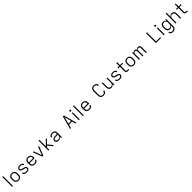

<svg xmlns="http://www.w3.org/2000/svg" viewBox="1563 -5297 10073 10073"><g transform="rotate(-45 6600.0 -260.0)"><path d="M118 0V-735H182V0Z M600 8Q571 8 542 3Q513 -2 487 -15.5Q461 -29 440 -50Q419 -71 406 -97Q393 -123 388 -152Q383 -181 383 -210V-310Q383 -339 388 -368Q393 -397 406 -423Q419 -449 440 -470Q461 -491 487 -504.5Q513 -518 542 -523Q571 -528 600 -528Q629 -528 658 -523Q687 -518 713 -504.5Q739 -491 760 -470Q781 -449 794 -423Q807 -397 812 -368Q817 -339 817 -310V-210Q817 -181 812 -152Q807 -123 794 -97Q781 -71 760 -50Q739 -29 713 -15.5Q687 -2 658 3Q629 8 600 8ZM600 -50Q621 -50 642 -54Q663 -58 681 -68Q699 -78 713.5 -93.5Q728 -109 736.5 -128Q745 -147 748.5 -168Q752 -189 752 -210V-310Q752 -331 748.5 -352Q745 -373 736.5 -392Q728 -411 713.5 -426.5Q699 -442 681 -452Q663 -462 642 -466Q621 -470 600 -470Q579 -470 558 -466Q537 -462 519 -452Q501 -442 486.5 -426.5Q472 -411 463.5 -392Q455 -373 451.5 -352Q448 -331 448 -310V-210Q448 -189 451.5 -168Q455 -147 463.5 -128Q472 -109 486.5 -93.5Q501 -78 519 -68Q537 -58 558 -54Q579 -50 600 -50Z M1199 8Q1175 8 1151 5.5Q1127 3 1104 -3.5Q1081 -10 1060 -22Q1039 -34 1023 -51.5Q1007 -69 998 -92Q989 -115 989 -138Q989 -139 989 -139.5Q989 -140 989 -140H1054Q1054 -140 1054 -140Q1054 -140 1054 -140Q1054 -124 1061 -109.5Q1068 -95 1080 -84Q1092 -73 1106.5 -66.5Q1121 -60 1136 -56.5Q1151 -53 1167 -51.5Q1183 -50 1199 -50Q1214 -50 1230 -51.5Q1246 -53 1261 -56.5Q1276 -60 1291 -66Q1306 -72 1318 -82.5Q1330 -93 1337 -107.5Q1344 -122 1344 -137Q1344 -155 1335 -170Q1326 -185 1311.5 -195Q1297 -205 1280.5 -209.5Q1264 -214 1247 -217H1246Q1219 -222 1192.5 -228Q1166 -234 1140 -241Q1114 -248 1089 -259Q1064 -270 1043.5 -288Q1023 -306 1011 -331Q999 -356 999 -383Q999 -406 1007.5 -428Q1016 -450 1031 -468Q1046 -486 1066.5 -497.5Q1087 -509 1109.5 -516Q1132 -523 1155 -525.5Q1178 -528 1201 -528Q1224 -528 1247.5 -525.5Q1271 -523 1293 -516Q1315 -509 1335.5 -497.5Q1356 -486 1371 -468.5Q1386 -451 1394.5 -428.5Q1403 -406 1403 -383Q1403 -383 1403 -382.5Q1403 -382 1403 -381H1338Q1338 -381 1338 -381.5Q1338 -382 1338 -382Q1338 -397 1331.5 -411Q1325 -425 1314 -435.5Q1303 -446 1289.5 -453Q1276 -460 1261.5 -463.5Q1247 -467 1231.5 -468.5Q1216 -470 1201 -470Q1186 -470 1171 -468.5Q1156 -467 1141.5 -463.5Q1127 -460 1113 -453.5Q1099 -447 1088 -436.5Q1077 -426 1070.5 -412Q1064 -398 1064 -383Q1064 -366 1073 -350.5Q1082 -335 1096.5 -325Q1111 -315 1128 -310.5Q1145 -306 1162 -303H1163Q1190 -298 1216 -292Q1242 -286 1268 -278.5Q1294 -271 1319 -260.5Q1344 -250 1364.5 -232Q1385 -214 1397 -189Q1409 -164 1409 -137Q1409 -114 1400 -91Q1391 -68 1374.5 -50.5Q1358 -33 1337 -21.5Q1316 -10 1293 -3.5Q1270 3 1246.5 5.5Q1223 8 1199 8Z M1802 8Q1773 8 1744 3Q1715 -2 1688.5 -15Q1662 -28 1641 -49Q1620 -70 1606.5 -96.5Q1593 -123 1588 -152Q1583 -181 1583 -210V-310Q1583 -339 1588 -368Q1593 -397 1606 -423Q1619 -449 1640 -470Q1661 -491 1687 -504.5Q1713 -518 1742 -523Q1771 -528 1800 -528Q1829 -528 1858 -523Q1887 -518 1913 -504.5Q1939 -491 1960 -470Q1981 -449 1994 -423Q2007 -397 2012 -368Q2017 -339 2017 -310V-231H1648V-210Q1648 -189 1651.5 -168Q1655 -147 1664 -128Q1673 -109 1687.5 -93.5Q1702 -78 1720.5 -68Q1739 -58 1760 -54Q1781 -50 1802 -50Q1818 -50 1834 -51.5Q1850 -53 1865.5 -57Q1881 -61 1895.5 -68Q1910 -75 1922 -85.5Q1934 -96 1941.5 -110.5Q1949 -125 1950 -141H2015Q2013 -117 2003.5 -94.5Q1994 -72 1978 -54Q1962 -36 1941 -23.5Q1920 -11 1897 -4Q1874 3 1850 5.5Q1826 8 1802 8ZM1648 -289H1952V-310Q1952 -331 1948.5 -352Q1945 -373 1936.5 -392Q1928 -411 1913.5 -426.5Q1899 -442 1881 -452Q1863 -462 1842 -466Q1821 -470 1800 -470Q1779 -470 1758 -466Q1737 -462 1719 -452Q1701 -442 1686.5 -426.5Q1672 -411 1663.5 -392Q1655 -373 1651.5 -352Q1648 -331 1648 -310Z M2363 0 2165 -520H2236L2363 -173Q2373 -147 2382 -120.5Q2391 -94 2400 -68Q2409 -94 2418 -120.5Q2427 -147 2437 -173L2564 -520H2635L2437 0Z M2810 0V-735H2875V-256L3129 -520H3215L2987 -284L3215 0H3135L2950 -231L2944 -239L2875 -167V0Z M3556 8Q3535 8 3513.5 5.5Q3492 3 3472 -5Q3452 -13 3434.5 -26.5Q3417 -40 3405.5 -58Q3394 -76 3388.5 -97Q3383 -118 3383 -140Q3383 -167 3392 -193Q3401 -219 3420 -238Q3439 -257 3463.5 -269.5Q3488 -282 3514 -289Q3540 -296 3567 -298Q3594 -300 3621 -300H3744V-344Q3744 -362 3740 -380Q3736 -398 3726 -413.5Q3716 -429 3701.5 -440.5Q3687 -452 3670 -458.5Q3653 -465 3634.5 -467.5Q3616 -470 3598 -470Q3582 -470 3565.5 -468.5Q3549 -467 3533.5 -462.5Q3518 -458 3503.5 -450Q3489 -442 3478 -430Q3467 -418 3460.5 -403Q3454 -388 3454 -371H3389Q3389 -396 3397.5 -419.5Q3406 -443 3421.5 -462Q3437 -481 3458 -494Q3479 -507 3502 -514.5Q3525 -522 3549.5 -525Q3574 -528 3598 -528Q3625 -528 3651.5 -524.5Q3678 -521 3702.5 -511Q3727 -501 3748 -484.5Q3769 -468 3783 -445.5Q3797 -423 3803 -396.5Q3809 -370 3809 -344V0H3744V-95Q3732 -69 3712 -48.5Q3692 -28 3666.5 -15Q3641 -2 3613 3Q3585 8 3556 8ZM3579 -50Q3600 -50 3620 -53Q3640 -56 3659 -63Q3678 -70 3695 -82.5Q3712 -95 3723 -111.5Q3734 -128 3739 -148.5Q3744 -169 3744 -189V-242H3621Q3602 -242 3584 -241Q3566 -240 3548 -236.5Q3530 -233 3512.5 -226.5Q3495 -220 3480 -209.5Q3465 -199 3456.5 -182Q3448 -165 3448 -147Q3448 -124 3459.5 -103Q3471 -82 3490.5 -70Q3510 -58 3533 -54Q3556 -50 3579 -50Z M4415 0 4613 -735H4687L4885 0H4817L4765 -202H4535L4483 0ZM4750 -260 4690 -490Q4680 -529 4670 -568.5Q4660 -608 4650 -648Q4640 -608 4630 -568.5Q4620 -529 4610 -490L4550 -260Z M5068 0V-520H5132V0ZM5100 -618Q5089 -618 5079 -621Q5069 -624 5061.5 -631.5Q5054 -639 5051 -649Q5048 -659 5048 -670Q5048 -681 5051 -691Q5054 -701 5061.5 -708.5Q5069 -716 5079 -719Q5089 -722 5100 -722Q5111 -722 5121 -719Q5131 -716 5138.5 -708.5Q5146 -701 5149 -691Q5152 -681 5152 -670Q5152 -659 5149 -649Q5146 -639 5138.5 -631.5Q5131 -624 5121 -621Q5111 -618 5100 -618Z M5368 0V-735H5432V0Z M5852 8Q5823 8 5794 3Q5765 -2 5738.5 -15Q5712 -28 5691 -49Q5670 -70 5656.5 -96.5Q5643 -123 5638 -152Q5633 -181 5633 -210V-310Q5633 -339 5638 -368Q5643 -397 5656 -423Q5669 -449 5690 -470Q5711 -491 5737 -504.5Q5763 -518 5792 -523Q5821 -528 5850 -528Q5879 -528 5908 -523Q5937 -518 5963 -504.5Q5989 -491 6010 -470Q6031 -449 6044 -423Q6057 -397 6062 -368Q6067 -339 6067 -310V-231H5698V-210Q5698 -189 5701.5 -168Q5705 -147 5714 -128Q5723 -109 5737.5 -93.5Q5752 -78 5770.5 -68Q5789 -58 5810 -54Q5831 -50 5852 -50Q5868 -50 5884 -51.5Q5900 -53 5915.5 -57Q5931 -61 5945.5 -68Q5960 -75 5972 -85.5Q5984 -96 5991.5 -110.5Q5999 -125 6000 -141H6065Q6063 -117 6053.5 -94.5Q6044 -72 6028 -54Q6012 -36 5991 -23.5Q5970 -11 5947 -4Q5924 3 5900 5.5Q5876 8 5852 8ZM5698 -289H6002V-310Q6002 -331 5998.5 -352Q5995 -373 5986.5 -392Q5978 -411 5963.5 -426.5Q5949 -442 5931 -452Q5913 -462 5892 -466Q5871 -470 5850 -470Q5829 -470 5808 -466Q5787 -462 5769 -452Q5751 -442 5736.5 -426.5Q5722 -411 5713.5 -392Q5705 -373 5701.5 -352Q5698 -331 5698 -310Z M6897 8Q6869 8 6840.5 3Q6812 -2 6786.5 -14.5Q6761 -27 6740 -47.5Q6719 -68 6706 -93.5Q6693 -119 6688 -147.5Q6683 -176 6683 -205V-530Q6683 -559 6688 -587.5Q6693 -616 6706 -641.5Q6719 -667 6740 -687.5Q6761 -708 6786.5 -720.5Q6812 -733 6840.5 -738Q6869 -743 6897 -743Q6924 -743 6950.5 -739.5Q6977 -736 7001 -726Q7025 -716 7046 -699Q7067 -682 7081.5 -660Q7096 -638 7103.5 -612Q7111 -586 7111 -560Q7111 -560 7111 -559.5Q7111 -559 7111 -559H7046Q7046 -559 7046 -559.5Q7046 -560 7046 -560Q7046 -587 7034 -613Q7022 -639 7000.5 -655.5Q6979 -672 6952 -678.5Q6925 -685 6897 -685Q6877 -685 6857 -681Q6837 -677 6818.5 -667.5Q6800 -658 6786 -643Q6772 -628 6763.5 -609.5Q6755 -591 6751.5 -571Q6748 -551 6748 -530V-205Q6748 -184 6751.5 -164Q6755 -144 6763.5 -125.5Q6772 -107 6786 -92Q6800 -77 6818.5 -67.5Q6837 -58 6857 -54Q6877 -50 6897 -50Q6925 -50 6952 -56.5Q6979 -63 7000.5 -79.5Q7022 -96 7034 -122Q7046 -148 7046 -175Q7046 -175 7046 -175.5Q7046 -176 7046 -176H7111Q7111 -176 7111 -175.5Q7111 -175 7111 -175Q7111 -149 7103.5 -123Q7096 -97 7081.5 -75Q7067 -53 7046 -36Q7025 -19 7001 -9Q6977 1 6950.5 4.5Q6924 8 6897 8Z M7477 8Q7450 8 7423 2Q7396 -4 7373.5 -19Q7351 -34 7334.5 -56Q7318 -78 7308 -103.5Q7298 -129 7294.5 -156Q7291 -183 7291 -210V-520H7356V-210Q7356 -190 7359 -169.5Q7362 -149 7370 -130Q7378 -111 7391 -95.5Q7404 -80 7421.5 -69Q7439 -58 7459.5 -54Q7480 -50 7500 -50Q7520 -50 7540.5 -54Q7561 -58 7578.5 -69Q7596 -80 7609 -95.5Q7622 -111 7630 -130Q7638 -149 7641 -169.5Q7644 -190 7644 -210V-520H7709V0H7644V-101Q7634 -76 7617.5 -54.5Q7601 -33 7578.5 -18.5Q7556 -4 7529.5 2Q7503 8 7477 8Z M8099 8Q8075 8 8051 5.5Q8027 3 8004 -3.5Q7981 -10 7960 -22Q7939 -34 7923 -51.5Q7907 -69 7898 -92Q7889 -115 7889 -138Q7889 -139 7889 -139.5Q7889 -140 7889 -140H7954Q7954 -140 7954 -140Q7954 -140 7954 -140Q7954 -124 7961 -109.5Q7968 -95 7980 -84Q7992 -73 8006.5 -66.5Q8021 -60 8036 -56.5Q8051 -53 8067 -51.5Q8083 -50 8099 -50Q8114 -50 8130 -51.5Q8146 -53 8161 -56.5Q8176 -60 8191 -66Q8206 -72 8218 -82.5Q8230 -93 8237 -107.5Q8244 -122 8244 -137Q8244 -155 8235 -170Q8226 -185 8211.5 -195Q8197 -205 8180.5 -209.5Q8164 -214 8147 -217H8146Q8119 -222 8092.5 -228Q8066 -234 8040 -241Q8014 -248 7989 -259Q7964 -270 7943.5 -288Q7923 -306 7911 -331Q7899 -356 7899 -383Q7899 -406 7907.5 -428Q7916 -450 7931 -468Q7946 -486 7966.5 -497.5Q7987 -509 8009.5 -516Q8032 -523 8055 -525.5Q8078 -528 8101 -528Q8124 -528 8147.5 -525.5Q8171 -523 8193 -516Q8215 -509 8235.5 -497.5Q8256 -486 8271 -468.5Q8286 -451 8294.5 -428.5Q8303 -406 8303 -383Q8303 -383 8303 -382.5Q8303 -382 8303 -381H8238Q8238 -381 8238 -381.5Q8238 -382 8238 -382Q8238 -397 8231.5 -411Q8225 -425 8214 -435.5Q8203 -446 8189.5 -453Q8176 -460 8161.5 -463.5Q8147 -467 8131.5 -468.5Q8116 -470 8101 -470Q8086 -470 8071 -468.5Q8056 -467 8041.5 -463.5Q8027 -460 8013 -453.5Q7999 -447 7988 -436.5Q7977 -426 7970.5 -412Q7964 -398 7964 -383Q7964 -366 7973 -350.5Q7982 -335 7996.5 -325Q8011 -315 8028 -310.5Q8045 -306 8062 -303H8063Q8090 -298 8116 -292Q8142 -286 8168 -278.5Q8194 -271 8219 -260.5Q8244 -250 8264.5 -232Q8285 -214 8297 -189Q8309 -164 8309 -137Q8309 -114 8300 -91Q8291 -68 8274.5 -50.5Q8258 -33 8237 -21.5Q8216 -10 8193 -3.5Q8170 3 8146.5 5.5Q8123 8 8099 8Z M8706 0Q8688 0 8670 -3Q8652 -6 8636 -14Q8620 -22 8607 -35Q8594 -48 8586 -64Q8578 -80 8575 -98Q8572 -116 8572 -134V-462H8446V-520H8572V-735H8637V-520H8804V-462H8637V-134Q8637 -119 8640.5 -104.5Q8644 -90 8653.5 -79Q8663 -68 8677 -63Q8691 -58 8706 -58H8804V0Z M9150 8Q9121 8 9092 3Q9063 -2 9037 -15.5Q9011 -29 8990 -50Q8969 -71 8956 -97Q8943 -123 8938 -152Q8933 -181 8933 -210V-310Q8933 -339 8938 -368Q8943 -397 8956 -423Q8969 -449 8990 -470Q9011 -491 9037 -504.5Q9063 -518 9092 -523Q9121 -528 9150 -528Q9179 -528 9208 -523Q9237 -518 9263 -504.5Q9289 -491 9310 -470Q9331 -449 9344 -423Q9357 -397 9362 -368Q9367 -339 9367 -310V-210Q9367 -181 9362 -152Q9357 -123 9344 -97Q9331 -71 9310 -50Q9289 -29 9263 -15.5Q9237 -2 9208 3Q9179 8 9150 8ZM9150 -50Q9171 -50 9192 -54Q9213 -58 9231 -68Q9249 -78 9263.5 -93.5Q9278 -109 9286.5 -128Q9295 -147 9298.5 -168Q9302 -189 9302 -210V-310Q9302 -331 9298.5 -352Q9295 -373 9286.5 -392Q9278 -411 9263.5 -426.5Q9249 -442 9231 -452Q9213 -462 9192 -466Q9171 -470 9150 -470Q9129 -470 9108 -466Q9087 -462 9069 -452Q9051 -442 9036.5 -426.5Q9022 -411 9013.5 -392Q9005 -373 9001.5 -352Q8998 -331 8998 -310V-210Q8998 -189 9001.5 -168Q9005 -147 9013.5 -128Q9022 -109 9036.5 -93.5Q9051 -78 9069 -68Q9087 -58 9108 -54Q9129 -50 9150 -50Z M9541 0V-520H9606V-453Q9613 -470 9625 -484.5Q9637 -499 9652.5 -509.5Q9668 -520 9686 -524Q9704 -528 9723 -528Q9744 -528 9765.5 -522Q9787 -516 9804 -502.5Q9821 -489 9832 -470Q9843 -451 9849 -430Q9855 -451 9866 -470Q9877 -489 9893.5 -502.5Q9910 -516 9931 -522Q9952 -528 9974 -528Q9994 -528 10014 -523Q10034 -518 10050.5 -506Q10067 -494 10078.5 -477Q10090 -460 10097 -441Q10104 -422 10106.5 -402Q10109 -382 10109 -362V0H10044V-362Q10044 -382 10039.5 -402Q10035 -422 10022.5 -438Q10010 -454 9990.5 -462Q9971 -470 9951 -470Q9930 -470 9911 -462Q9892 -454 9879.5 -438Q9867 -422 9862 -402Q9857 -382 9857 -362V0H9793V-362Q9793 -382 9788 -402Q9783 -422 9770.5 -438Q9758 -454 9739 -462Q9720 -470 9699 -470Q9679 -470 9659.5 -462Q9640 -454 9627.5 -438Q9615 -422 9610.5 -402Q9606 -382 9606 -362V0Z M10787 0V-735H10852V-58H11167V0Z M11368 0V-520H11432V0ZM11400 -618Q11389 -618 11379 -621Q11369 -624 11361.5 -631.5Q11354 -639 11351 -649Q11348 -659 11348 -670Q11348 -681 11351 -691Q11354 -701 11361.5 -708.5Q11369 -716 11379 -719Q11389 -722 11400 -722Q11411 -722 11421 -719Q11431 -716 11438.5 -708.5Q11446 -701 11449 -691Q11452 -681 11452 -670Q11452 -659 11449 -649Q11446 -639 11438.5 -631.5Q11431 -624 11421 -621Q11411 -618 11400 -618Z M11846 223Q11822 223 11798.5 220Q11775 217 11752 209.5Q11729 202 11709 189Q11689 176 11673.5 158Q11658 140 11649.5 117Q11641 94 11639 70H11704Q11705 94 11719.5 114Q11734 134 11754.5 145.5Q11775 157 11799 161Q11823 165 11846 165Q11867 165 11887.5 161Q11908 157 11926 146.5Q11944 136 11957.5 120.5Q11971 105 11979.5 86Q11988 67 11991 46.5Q11994 26 11994 5V-101Q11984 -76 11967.5 -54.5Q11951 -33 11928.5 -18.5Q11906 -4 11879.5 2Q11853 8 11826 8Q11798 8 11771 2Q11744 -4 11720.5 -18.5Q11697 -33 11679.5 -55Q11662 -77 11651.5 -102.5Q11641 -128 11637 -155Q11633 -182 11633 -210V-310Q11633 -338 11637 -365Q11641 -392 11651.5 -417.5Q11662 -443 11679.5 -465Q11697 -487 11720.5 -501.5Q11744 -516 11771 -522Q11798 -528 11826 -528Q11853 -528 11879.5 -522Q11906 -516 11928.5 -501.5Q11951 -487 11967.5 -465.5Q11984 -444 11994 -419V-520H12059V5Q12059 34 12054 62.5Q12049 91 12036.5 117Q12024 143 12004 164.5Q11984 186 11958 199.5Q11932 213 11903.5 218Q11875 223 11846 223ZM11849 -50Q11870 -50 11890 -54Q11910 -58 11927.5 -68.5Q11945 -79 11958.5 -95Q11972 -111 11980 -130Q11988 -149 11991 -169.5Q11994 -190 11994 -210V-310Q11994 -330 11991 -350.5Q11988 -371 11980 -390Q11972 -409 11958.5 -425Q11945 -441 11927.5 -451.5Q11910 -462 11890 -466Q11870 -470 11849 -470Q11828 -470 11807.5 -466Q11787 -462 11768.5 -452Q11750 -442 11736 -426Q11722 -410 11713.5 -391Q11705 -372 11701.5 -351.5Q11698 -331 11698 -310V-210Q11698 -189 11701.5 -168.5Q11705 -148 11713.5 -129Q11722 -110 11736 -94Q11750 -78 11768.5 -68Q11787 -58 11807.5 -54Q11828 -50 11849 -50Z M12241 0V-735H12306V-419Q12316 -444 12332.5 -465.5Q12349 -487 12371.5 -501.5Q12394 -516 12420.5 -522Q12447 -528 12473 -528Q12500 -528 12527 -522Q12554 -516 12576.5 -501Q12599 -486 12615.5 -464Q12632 -442 12642 -416.5Q12652 -391 12655.5 -364Q12659 -337 12659 -310V0H12594V-310Q12594 -330 12591 -350.5Q12588 -371 12580 -390Q12572 -409 12559 -424.5Q12546 -440 12528.5 -451Q12511 -462 12490.5 -466Q12470 -470 12450 -470Q12430 -470 12409.5 -466Q12389 -462 12371.5 -451Q12354 -440 12341 -424.5Q12328 -409 12320 -390Q12312 -371 12309 -350.5Q12306 -330 12306 -310V0Z M13056 0Q13038 0 13020 -3Q13002 -6 12986 -14Q12970 -22 12957 -35Q12944 -48 12936 -64Q12928 -80 12925 -98Q12922 -116 12922 -134V-462H12796V-520H12922V-735H12987V-520H13154V-462H12987V-134Q12987 -119 12990.5 -104.5Q12994 -90 13003.5 -79Q13013 -68 13027 -63Q13041 -58 13056 -58H13154V0Z"/></g></svg>

Font: Iosevka Aile Custom Light
Style: Regular
Weight: 300
Designer: Belleve Invis
Foundry: Belleve Invis
Version: Version 17.0.2; ttfautohint (v1.8.3)